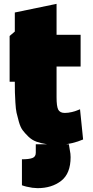

<svg xmlns="http://www.w3.org/2000/svg" viewBox="-20 -728 484 998"><path d="M274 -708V-547H399V-382H274V-222Q274 -176 282.5 -158.5Q291 -141 317 -141Q352 -141 396 -160Q405 -66 412 -3Q358 20 297 25Q258 27 225.5 22Q193 17 169.5 8.5Q146 0 127.5 -18Q109 -36 97.5 -51.5Q86 -67 78 -95.5Q70 -124 66 -142Q62 -160 60 -195Q58 -230 57.5 -248Q57 -266 57 -303H30V-541L57 -564V-663ZM166 66V22H338Q345 64 346 71Q347 82 347 89Q347 174 298 212Q249 250 175 250Q168 250 148 248Q115 243 94 235V100Q130 100 148 93.5Q166 87 166 66Z"/></svg>

Font: Repo
Style: ExtraBlack
Weight: 1000
Designer: Stefan Peev
Foundry: Context Ltd
Version: Version 001.000